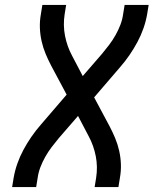

<svg xmlns="http://www.w3.org/2000/svg" viewBox="-20 -755 640 775"><path d="M29 0 35 -37Q40 -66 50 -94.5Q60 -123 74.5 -150Q89 -177 106.5 -202.5Q124 -228 145 -252L249 -373L186 -491Q174 -514 164 -538Q154 -562 148 -588.5Q142 -615 141 -642.5Q140 -670 145 -698L151 -735H247L241 -698Q234 -653 242.5 -610Q251 -567 271 -530L314 -448L392 -538Q407 -556 421 -574.5Q435 -593 446.5 -613.5Q458 -634 466 -655Q474 -676 477 -698L483 -735H580L574 -698Q569 -669 559 -640.5Q549 -612 534.5 -585Q520 -558 502.5 -532.5Q485 -507 464 -483L360 -362L423 -244Q435 -221 445 -197Q455 -173 461 -146.5Q467 -120 468 -92.5Q469 -65 464 -37L458 0H362L368 -37Q375 -82 366.5 -125Q358 -168 338 -205L295 -287L217 -197Q202 -179 188 -160.5Q174 -142 162.5 -121.5Q151 -101 143 -80Q135 -59 132 -37L126 0Z"/></svg>

Font: Iosevka Curly MdExObl
Style: Regular
Weight: 500
Width: 7
Italic angle: -9°
Monospace: yes
Designer: Belleve Invis
Foundry: Belleve Invis
Version: Version 11.1.0; ttfautohint (v1.8.3)